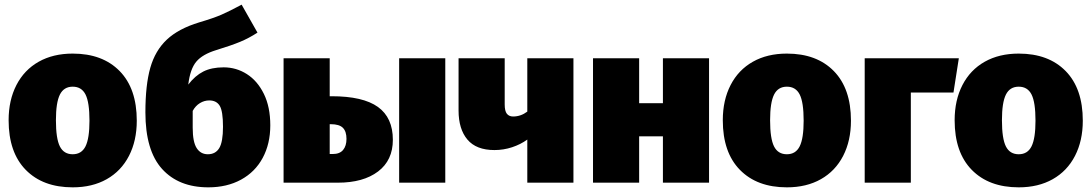

<svg xmlns="http://www.w3.org/2000/svg" viewBox="-20 -784 4684 824"><path d="M567 -266Q567 -180 533.5 -115Q500 -50 438 -15Q376 20 292 20Q164 20 90.5 -55Q17 -130 17 -268Q17 -354 50.5 -419Q84 -484 146 -519Q208 -554 292 -554Q420 -554 493.5 -479Q567 -404 567 -266ZM220 -268Q220 -189 237 -155.5Q254 -122 292 -122Q330 -122 347 -156Q364 -190 364 -266Q364 -345 347 -378.5Q330 -412 292 -412Q254 -412 237 -378Q220 -344 220 -268Z M1140 -246Q1140 -167 1107.5 -106.5Q1075 -46 1014.5 -13Q954 20 874 20Q747 20 675.5 -59Q604 -138 604 -302Q604 -419 625 -493Q646 -567 696 -614Q746 -661 835 -688Q896 -706 930.5 -721Q965 -736 1017 -764L1085 -644Q1048 -620 1010.5 -604.5Q973 -589 908 -569Q849 -551 822.5 -519.5Q796 -488 788 -421Q817 -459 852.5 -477Q888 -495 940 -495Q994 -495 1039.5 -466Q1085 -437 1112.5 -381Q1140 -325 1140 -246ZM937 -240Q937 -307 923 -330Q909 -353 878 -353Q857 -353 838 -341.5Q819 -330 807 -308V-236Q807 -175 824 -148.5Q841 -122 872 -122Q905 -122 921 -148.5Q937 -175 937 -240Z M1666 -184Q1666 -96 1602.5 -48Q1539 0 1430 0H1197V-534H1395V-371H1403Q1538 -371 1602 -325Q1666 -279 1666 -184ZM1891 -534V0H1693V-534ZM1467 -188Q1467 -220 1451.5 -235.5Q1436 -251 1400 -251H1395V-123H1408Q1438 -123 1452.5 -140.5Q1467 -158 1467 -188Z M2441 -534V0H2243V-185Q2214 -164 2177.5 -152Q2141 -140 2102 -140Q2024 -140 1986 -185Q1948 -230 1948 -310V-534H2146V-336Q2146 -307 2155.5 -295.5Q2165 -284 2182 -284Q2215 -284 2243 -305V-534Z M2825 -199H2723V0H2525V-534H2723V-341H2825V-534H3023V0H2825Z M3632 -266Q3632 -180 3598.5 -115Q3565 -50 3503 -15Q3441 20 3357 20Q3229 20 3155.5 -55Q3082 -130 3082 -268Q3082 -354 3115.5 -419Q3149 -484 3211 -519Q3273 -554 3357 -554Q3485 -554 3558.5 -479Q3632 -404 3632 -266ZM3285 -268Q3285 -189 3302 -155.5Q3319 -122 3357 -122Q3395 -122 3412 -156Q3429 -190 3429 -266Q3429 -345 3412 -378.5Q3395 -412 3357 -412Q3319 -412 3302 -378Q3285 -344 3285 -268Z M3691 0V-534H4095L4072 -387H3889V0Z M4627 -266Q4627 -180 4593.5 -115Q4560 -50 4498 -15Q4436 20 4352 20Q4224 20 4150.5 -55Q4077 -130 4077 -268Q4077 -354 4110.5 -419Q4144 -484 4206 -519Q4268 -554 4352 -554Q4480 -554 4553.5 -479Q4627 -404 4627 -266ZM4280 -268Q4280 -189 4297 -155.5Q4314 -122 4352 -122Q4390 -122 4407 -156Q4424 -190 4424 -266Q4424 -345 4407 -378.5Q4390 -412 4352 -412Q4314 -412 4297 -378Q4280 -344 4280 -268Z"/></svg>

Font: FiraGO Heavy
Style: Regular
Weight: 900
Designer: bBox Type
Foundry: bBox Type GmbH
Version: Version 1.001